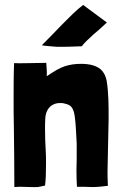

<svg xmlns="http://www.w3.org/2000/svg" viewBox="-20 -753 490 776"><path d="M38 3C49 2 59 2 68 2C76 2 119 4 133 3C141 2 151 -1 162 -3C165 -23 166 -57 166 -91C166 -108 166 -125 165 -140C163 -176 162 -202 162 -229C162 -244 162 -258 163 -275C165 -307 181 -327 204 -334C214 -337 224 -337 235 -336C258 -331 268 -326 275 -310C282 -295 283 -275 285 -257C286 -246 289 -198 290 -172V-110C290 -99 289 -82 289 -65C289 -40 290 -14 291 2C314 2 335 2 354 3C372 3 393 1 416 -2C415 -25 414 -51 415 -81C416 -107 418 -243 419 -271C419 -300 419 -327 418 -352C417 -378 415 -403 411 -427C407 -446 401 -456 395 -464C377 -488 341 -495 308 -495C284 -495 262 -492 241 -485C220 -478 199 -465 169 -445C170 -468 168 -481 167 -499C127 -499 53 -496 37 -498C35 -450 35 -402 35 -355C35 -317 35 -280 36 -243C37 -161 38 -79 38 3ZM207 -564C223 -563 295 -565 311 -566C318 -578 344 -601 359 -615C372 -625 379 -632 412 -662L316 -733C289 -713 262 -685 232 -655C219 -641 166 -587 149 -570C157 -568 194 -565 207 -564Z"/></svg>

Font: Londrina Solid CC
Style: CC
Weight: 400
Designer: Marcelo Magalhaes
Foundry: Tipos Pereira
Version: Version 1.003;FEAKit 1.0